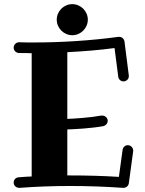

<svg xmlns="http://www.w3.org/2000/svg" viewBox="-20 -898 699 927"><path d="M623 -168C623 -170 623 -171 623 -172C623 -183 613 -197 597 -197C585 -197 574 -188 572 -175L554 -44C475 -49 396 -51 319 -51C315 -51 310 -51 305 -51V-273C336 -274 419 -278 479 -289C491 -292 500 -302 500 -315C500 -328 488 -340 474 -340C472 -340 471 -340 469 -340C415 -330 337 -325 305 -324V-646C382 -650 458 -656 533 -666L551 -527C553 -514 564 -505 576 -505C589 -505 602 -515 602 -530C602 -531 602 -532 602 -533L581 -698C579 -710 569 -720 556 -720C554 -720 553 -720 552 -720C417 -702 280 -693 142 -693C119 -693 96 -693 72 -694C58 -694 46 -682 46 -668C46 -654 57 -643 71 -642C92 -642 112 -642 133 -641V-46C112 -45 91 -44 70 -42C56 -41 46 -30 46 -17C46 -2 57 8 72 9C72 9 73 9 74 9C153 3 235 0 319 0C403 0 488 3 575 9C575 9 576 9 576 9C589 9 600 0 602 -13ZM404 -803C404 -844 370 -878 329 -878C288 -878 254 -844 254 -803C254 -762 288 -728 329 -728C370 -728 404 -762 404 -803Z"/></svg>

Font: Ribeye
Style: Regular
Weight: 400
Designer: Astigmatic (AOETI)
Foundry: Astigmatic (AOETI)
Version: Version 1.000